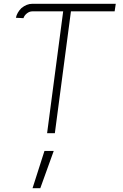

<svg xmlns="http://www.w3.org/2000/svg" viewBox="-20 -705 648 1015"><path d="M151 -645Q136 -645 122.5 -634.5Q109 -624 104 -609L64 -611Q70 -639 93 -662Q121 -685 151 -685H592L586 -645H355L270 -1H229L314 -645ZM215 93H264L193 290H152Z"/></svg>

Font: Bellota Light
Style: Italic
Weight: 300
Italic angle: -7.5°
Designer: Kemie Guaida
Foundry: Kemie Guaida
Version: Version 4.001